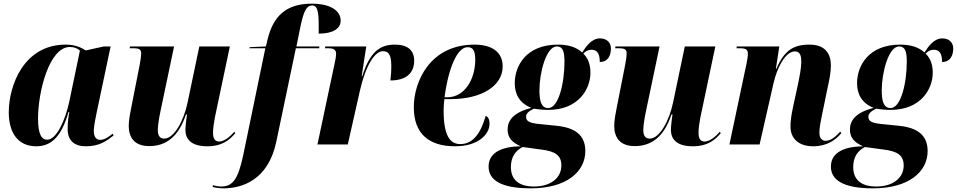

<svg xmlns="http://www.w3.org/2000/svg" viewBox="-20 -790 5233 1050"><path d="M178 10C264 10 317 -47 355 -178H359C354 -149 350 -123 350 -84C350 -21 387 10 449 10C525 10 564 -20 601 -49L596 -59C577 -43 552 -25 528 -25C507 -25 493 -41 493 -74C493 -103 505 -156 510 -181L585 -536H548L448 -514C423 -532 387 -546 339 -546C110 -546 28 -322 28 -176C28 -60 81 10 178 10ZM238 -26C208 -26 188 -54 188 -143C188 -287 249 -533 362 -533C384 -533 403 -527 417 -513L359 -235C336 -128 288 -26 238 -26Z M1115 10C1194 10 1235 -24 1267 -62L1261 -69C1238 -42 1206 -16 1178 -16C1156 -16 1145 -32 1145 -64C1145 -85 1149 -116 1155 -147L1237 -536H1070L1006 -230C985 -129 932 -32 878 -32C855 -32 843 -47 843 -79C843 -101 849 -141 857 -179L932 -536H691L689 -526H710C746 -526 752 -517 752 -497C752 -485 750 -468 744 -436L700 -213C693 -178 684 -134 684 -102C684 -43 711 9 796 9C886 9 956 -40 997 -164H1003C1000 -151 994 -97 994 -81C994 -33 1020 10 1115 10Z M1202 240C1304 240 1447 195 1491 -15L1598 -526H1725L1727 -536H1601L1624 -649C1641 -728 1656 -760 1687 -760C1722 -760 1724 -712 1723 -606C1801 -606 1843 -634 1843 -677C1843 -731 1788 -770 1685 -770C1546 -770 1474 -703 1443 -573L1434 -536L1345 -532L1344 -526H1431L1310 59C1281 195 1251 230 1188 230C1174 230 1155 226 1145 223L1142 232C1154 236 1182 240 1202 240Z M1810 -443 1716 0H1882L1948 -293C1980 -434 2030 -510 2074 -510C2102 -510 2120 -496 2120 -428C2120 -408 2119 -382 2115 -350C2192 -350 2245 -383 2245 -458C2245 -515 2210 -546 2139 -546C2055 -546 2002 -503 1961 -373H1958L1983 -536H1759L1757 -526H1778C1807 -526 1818 -515 1818 -497C1818 -479 1814 -463 1810 -443Z M2469 10C2597 10 2657 -57 2657 -112C2657 -141 2648 -152 2636 -156C2610 -65 2569 -2 2497 -2C2440 -2 2406 -50 2406 -186C2406 -197 2408 -235 2410 -248H2446C2610 -248 2729 -318 2729 -427C2729 -503 2673 -546 2575 -546C2330 -546 2243 -342 2243 -204C2243 -56 2328 10 2469 10ZM2426 -258H2411C2434 -429 2484 -532 2537 -532C2566 -532 2579 -514 2579 -463C2579 -358 2522 -258 2426 -258Z M2882 240C3080 240 3181 148 3181 36C3181 -53 3122 -92 3025 -102L2927 -112C2876 -117 2857 -127 2857 -151C2857 -168 2868 -180 2900 -196C2913 -193 2949 -189 2978 -189C3143 -189 3209 -302 3209 -393C3209 -452 3186 -481 3170 -497C3185 -512 3198 -518 3214 -518C3244 -518 3260 -500 3260 -451C3307 -451 3321 -490 3321 -525C3321 -554 3302 -580 3261 -580C3215 -580 3184 -535 3164 -503C3131 -533 3086 -546 3031 -546C2856 -546 2795 -428 2795 -335C2795 -274 2822 -225 2886 -200C2787 -175 2756 -131 2756 -81C2756 -40 2778 -11 2828 10C2707 12 2652 54 2652 121C2652 193 2717 240 2882 240ZM2978 -199C2941 -199 2930 -236 2930 -295C2930 -393 2967 -536 3025 -536C3057 -536 3067 -510 3067 -453C3067 -336 3035 -199 2978 -199ZM2900 230C2808 230 2774 184 2774 124C2774 68 2799 34 2838 14L2941 28C3014 37 3050 58 3050 115C3050 182 2993 230 2900 230Z M3770 10C3849 10 3890 -24 3922 -62L3916 -69C3893 -42 3861 -16 3833 -16C3811 -16 3800 -32 3800 -64C3800 -85 3804 -116 3810 -147L3892 -536H3725L3661 -230C3640 -129 3587 -32 3533 -32C3510 -32 3498 -47 3498 -79C3498 -101 3504 -141 3512 -179L3587 -536H3346L3344 -526H3365C3401 -526 3407 -517 3407 -497C3407 -485 3405 -468 3399 -436L3355 -213C3348 -178 3339 -134 3339 -102C3339 -43 3366 9 3451 9C3541 9 3611 -40 3652 -164H3658C3655 -151 3649 -97 3649 -81C3649 -33 3675 10 3770 10Z M4427 10C4503 10 4551 -25 4581 -62L4575 -70C4558 -52 4529 -20 4495 -20C4474 -20 4461 -36 4461 -65C4461 -93 4468 -123 4475 -160L4507 -315C4515 -351 4524 -396 4524 -431C4524 -493 4496 -546 4407 -546C4320 -546 4269 -515 4226 -414H4223L4242 -536H4009L4008 -526H4028C4064 -526 4070 -515 4070 -494C4070 -482 4066 -461 4063 -444L3969 0H4134L4210 -334C4227 -411 4272 -509 4328 -509C4359 -509 4362 -477 4362 -451C4362 -417 4351 -364 4346 -339L4317 -205C4307 -159 4303 -125 4303 -98C4303 -32 4348 10 4427 10Z M4754 240C4952 240 5053 148 5053 36C5053 -53 4994 -92 4897 -102L4799 -112C4748 -117 4729 -127 4729 -151C4729 -168 4740 -180 4772 -196C4785 -193 4821 -189 4850 -189C5015 -189 5081 -302 5081 -393C5081 -452 5058 -481 5042 -497C5057 -512 5070 -518 5086 -518C5116 -518 5132 -500 5132 -451C5179 -451 5193 -490 5193 -525C5193 -554 5174 -580 5133 -580C5087 -580 5056 -535 5036 -503C5003 -533 4958 -546 4903 -546C4728 -546 4667 -428 4667 -335C4667 -274 4694 -225 4758 -200C4659 -175 4628 -131 4628 -81C4628 -40 4650 -11 4700 10C4579 12 4524 54 4524 121C4524 193 4589 240 4754 240ZM4850 -199C4813 -199 4802 -236 4802 -295C4802 -393 4839 -536 4897 -536C4929 -536 4939 -510 4939 -453C4939 -336 4907 -199 4850 -199ZM4772 230C4680 230 4646 184 4646 124C4646 68 4671 34 4710 14L4813 28C4886 37 4922 58 4922 115C4922 182 4865 230 4772 230Z"/></svg>

Font: Noto Serif Display SemiCondensed ExtraBold
Style: Italic
Weight: 800
Width: 4
Italic angle: -12°
Designer: Monotype Design Team
Foundry: Monotype Imaging Inc.
Version: Version 2.009